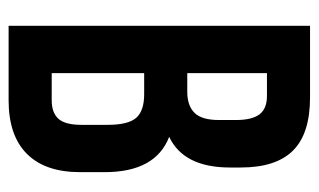

<svg xmlns="http://www.w3.org/2000/svg" viewBox="-167 -573 740 446"><g transform="rotate(90 203.0 -350.0)"><path d="M206.1 -700.2Q290.5 -700.2 329.8 -660.6Q369.1 -621.1 369.1 -539.1V-514.2Q369.1 -406.7 297.9 -373Q379.9 -341.3 379.9 -223.1V-166Q379.9 -85 337.4 -42.5Q294.9 0 212.9 0H40V-700.2ZM199.2 -314.9H149.9V-100.1H212.9Q241.7 -100.1 255.9 -115.7Q270 -131.3 270 -168.9V-230Q270 -277.8 253.7 -296.4Q237.3 -314.9 199.2 -314.9ZM203.1 -600.1H149.9V-415H192.9Q225.6 -415 242.2 -431.9Q258.8 -448.7 258.8 -488.8V-527.8Q258.8 -565.4 245.6 -582.8Q232.4 -600.1 203.1 -600.1Z"/></g></svg>

Font: VL Bebas Neue Bold
Style: Regular
Weight: 700
Designer: Ryoichi Tsunekawa
Foundry: Ryoichi Tsunekawa
Version: Version 1.300